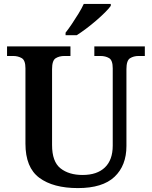

<svg xmlns="http://www.w3.org/2000/svg" viewBox="-20 -951 776 981"><path d="M378 10Q252 10 181 -42.5Q110 -95 110 -217V-602Q110 -643 91 -654Q72 -665 47 -665H16V-714H340V-665H309Q283 -665 264.5 -653.5Q246 -642 246 -598V-210Q246 -125 289 -91Q332 -57 402 -57Q476 -57 516 -95.5Q556 -134 556 -207V-602Q556 -643 537.5 -654Q519 -665 493 -665H462V-714H720V-665H688Q663 -665 644.5 -653.5Q626 -642 626 -598V-205Q626 -105 565 -47.5Q504 10 378 10ZM315 -784Q330 -803 347.5 -829Q365 -855 381.5 -882Q398 -909 408 -931H546V-921Q537 -908 517 -888Q497 -868 471.5 -846Q446 -824 420 -804.5Q394 -785 372 -771H315Z"/></svg>

Font: Noto Serif Toto SemiBold
Style: Regular
Weight: 600
Designer: Monotype Design Team
Foundry: Monotype Imaging Inc.
Version: Version 2.001; ttfautohint (v1.8.4.7-5d5b)